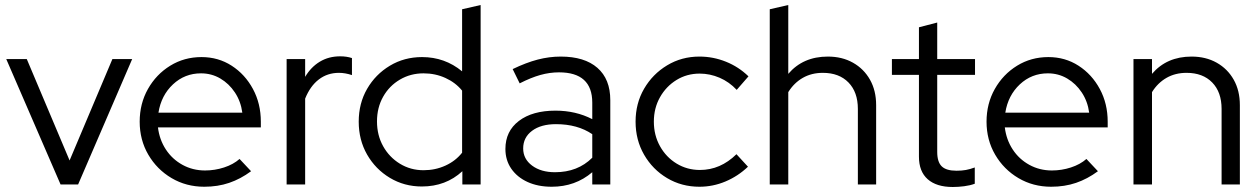

<svg xmlns="http://www.w3.org/2000/svg" viewBox="-20 -737 5034 767"><path d="M222 0 5 -501H87L258 -96L429 -501H508L292 0Z M796 9Q724 9 665.5 -25.5Q607 -60 572.5 -119Q538 -178 538 -251Q538 -323 571 -381.5Q604 -440 660 -474.5Q716 -509 785 -509Q852 -509 905.5 -474.5Q959 -440 990.5 -381.5Q1022 -323 1022 -251V-228H611Q617 -179 642.5 -140Q668 -101 709 -78.5Q750 -56 799 -56Q838 -56 875 -68Q912 -80 937 -102L983 -53Q941 -22 895.5 -6.5Q850 9 796 9ZM613 -287H948Q942 -332 918.5 -367.5Q895 -403 860 -423.5Q825 -444 783 -444Q718 -444 671 -400Q624 -356 613 -287Z M1125 0V-501H1199V-430Q1222 -469 1257.5 -490.5Q1293 -512 1339 -512Q1365 -512 1386 -505V-437Q1359 -446 1334 -446Q1288 -446 1253.5 -419.5Q1219 -393 1199 -343V0Z M1665 8Q1595 8 1537.5 -26.5Q1480 -61 1446.5 -119.5Q1413 -178 1413 -251Q1413 -324 1446.5 -382Q1480 -440 1537.5 -474.5Q1595 -509 1666 -509Q1757 -509 1826 -452V-700L1900 -717V0H1827V-53Q1761 8 1665 8ZM1672 -57Q1719 -57 1759.5 -75.5Q1800 -94 1826 -127V-375Q1800 -407 1759.5 -425.5Q1719 -444 1672 -444Q1620 -444 1577.5 -419Q1535 -394 1510.5 -350.5Q1486 -307 1486 -252Q1486 -197 1510.5 -153Q1535 -109 1577.5 -83Q1620 -57 1672 -57Z M2184 9Q2129 9 2087.5 -10Q2046 -29 2022.5 -63Q1999 -97 1999 -142Q1999 -213 2053 -254Q2107 -295 2199 -295Q2280 -295 2346 -261V-327Q2346 -448 2213 -448Q2176 -448 2138.5 -437.5Q2101 -427 2056 -404L2028 -461Q2082 -487 2128 -499Q2174 -511 2220 -511Q2315 -511 2366.5 -466Q2418 -421 2418 -337V0H2346V-49Q2312 -20 2271.5 -5.5Q2231 9 2184 9ZM2070 -144Q2070 -102 2105.5 -75.5Q2141 -49 2197 -49Q2288 -49 2346 -107V-201Q2287 -241 2201 -241Q2141 -241 2105.5 -214.5Q2070 -188 2070 -144Z M2774 9Q2703 9 2645 -25.5Q2587 -60 2553 -119Q2519 -178 2519 -251Q2519 -324 2553 -382.5Q2587 -441 2645 -476Q2703 -511 2774 -511Q2829 -511 2880 -490.5Q2931 -470 2970 -432L2923 -378Q2893 -410 2854.5 -426.5Q2816 -443 2775 -443Q2724 -443 2682.5 -417.5Q2641 -392 2616.5 -348.5Q2592 -305 2592 -251Q2592 -197 2616.5 -153Q2641 -109 2683 -83.5Q2725 -58 2776 -58Q2858 -58 2922 -121L2968 -71Q2928 -33 2878 -12Q2828 9 2774 9Z M3055 0V-700L3129 -717V-442Q3188 -511 3287 -511Q3344 -511 3387.5 -486.5Q3431 -462 3455.5 -418.5Q3480 -375 3480 -317V0H3407V-302Q3407 -369 3369.5 -407.5Q3332 -446 3267 -446Q3222 -446 3187 -426Q3152 -406 3129 -369V0Z M3786 10Q3721 10 3686 -21Q3651 -52 3651 -111V-438H3543V-501H3651V-628L3724 -647V-501H3875V-438H3724V-130Q3724 -90 3742 -72.5Q3760 -55 3801 -55Q3822 -55 3838.5 -58Q3855 -61 3874 -68V-3Q3855 4 3831.5 7Q3808 10 3786 10Z M4179 9Q4107 9 4048.5 -25.5Q3990 -60 3955.5 -119Q3921 -178 3921 -251Q3921 -323 3954 -381.5Q3987 -440 4043 -474.5Q4099 -509 4168 -509Q4235 -509 4288.5 -474.5Q4342 -440 4373.5 -381.5Q4405 -323 4405 -251V-228H3994Q4000 -179 4025.5 -140Q4051 -101 4092 -78.5Q4133 -56 4182 -56Q4221 -56 4258 -68Q4295 -80 4320 -102L4366 -53Q4324 -22 4278.5 -6.5Q4233 9 4179 9ZM3996 -287H4331Q4325 -332 4301.5 -367.5Q4278 -403 4243 -423.5Q4208 -444 4166 -444Q4101 -444 4054 -400Q4007 -356 3996 -287Z M4508 0V-501H4582V-442Q4641 -511 4740 -511Q4797 -511 4840.5 -486.5Q4884 -462 4908.5 -418.5Q4933 -375 4933 -317V0H4860V-302Q4860 -369 4822.5 -407.5Q4785 -446 4720 -446Q4675 -446 4640 -426Q4605 -406 4582 -369V0Z"/></svg>

Font: Red Hat Display VF
Style: Regular
Weight: 300
Designer: Pentagram, MCKL
Foundry: Pentagram, MCKL
Version: Version 1.023